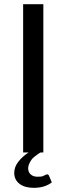

<svg xmlns="http://www.w3.org/2000/svg" viewBox="-20 -737 320 928"><path d="M230.5 144.5Q215.8 156.2 192.4 164.1Q168.9 170.9 143.6 170.9Q99.6 170.9 74.2 151.4Q48.8 131.8 48.8 98.6Q48.8 70.3 68.4 44.9Q88.9 18.6 118.2 0Q109.4 0 91.8 0Q91.8 -178.7 91.8 -716.8Q116.2 -716.8 189.5 -716.8Q189.5 -537.1 189.5 0Q185.5 0 175.8 0Q165 5.9 155.3 13.7Q144.5 21.5 135.7 30.3Q127.9 40 122.1 52.7Q116.2 64.5 116.2 77.1Q116.2 95.7 128.9 106.4Q140.6 117.2 162.1 117.2Q173.8 117.2 180.7 116.2Q188.5 114.3 193.4 111.3Q198.2 109.4 202.1 107.4Q205.1 105.5 207 105.5Q210.9 105.5 212.9 107.4Q215.8 109.4 216.8 112.3Q220.7 123 230.5 144.5Z"/></svg>

Font: Lato
Style: Regular
Weight: 400
Designer: Lukasz Dziedzic with Adam Twardoch and Botio Nikoltchev
Version: Version 2.015; 2015-08-06; http://www.latofonts.com/